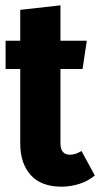

<svg xmlns="http://www.w3.org/2000/svg" viewBox="-20 -684 376 721"><path d="M336 -25Q311 -4 278 6.5Q245 17 211 17Q134 17 95 -27Q56 -71 56 -145V-425H1V-531H56V-647L207 -664V-531H306L290 -425H207V-146Q207 -103 243 -103Q263 -103 286 -117Z"/></svg>

Font: Fira Sans Extra Condensed
Style: Bold
Weight: 700
Width: 1
Designer: Carrois Corporate & Edenspiekermann AG
Foundry: Carrois Corporate GbR & Edenspiekermann AG
Version: Version 4.203